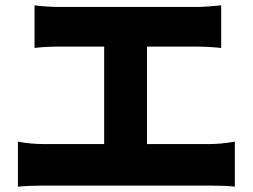

<svg xmlns="http://www.w3.org/2000/svg" viewBox="-20 -720 944 717"><path d="M47 -23V-191Q94 -182 145 -182H369V-546H204Q149 -546 109 -541V-700Q157 -694 204 -694H713Q746 -694 806 -700V-541Q756 -546 713 -546H529V-182H764Q803 -182 857 -191V-23Q821 -27 764 -27H454H145Q91 -27 47 -23Z"/></svg>

Font: GenSekiGothic TW H
Style: Regular
Weight: 900
Version: Version 1.501;PS 1;hotconv 16.6.51;makeotf.lib2.5.65220